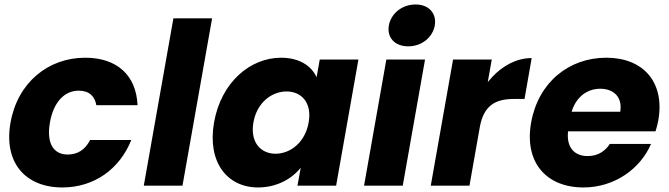

<svg xmlns="http://www.w3.org/2000/svg" viewBox="-20 -821 2958 849"><path d="M26.6 -279.2C-4.9 -102.5 91.8 7.9 255.6 7.9C395.9 7.9 509 -72.9 560.6 -202H378.4C357.5 -160.9 325.8 -137.7 278.9 -137.7C217.6 -137.7 184.4 -186.2 200.7 -279.2C216.9 -371.7 266.7 -420.1 328 -420.1C374.9 -420.1 399.1 -395.1 406 -355.9H588.2C582.4 -488.8 496.9 -565.8 356.6 -565.8C192.8 -565.8 57.7 -455.4 26.6 -279.2Z M615.8 0H786.9L917.9 -740H746.8Z M926.6 -280.1C895.5 -103.8 984.7 7.9 1120.9 7.9C1203.9 7.9 1270.5 -30.2 1309.8 -79.4L1295.3 0H1466.3L1564.9 -557.9H1393.9L1379.9 -479.5C1358.1 -527.6 1306.4 -565.8 1222.9 -565.8C1085.8 -565.8 957.7 -456.5 926.6 -280.1ZM1344.8 -279.2C1329.1 -190.3 1263.1 -141.2 1198.2 -141.2C1133.8 -141.2 1084.9 -191.2 1100.7 -280.1C1116.4 -369 1182.9 -416.6 1247.3 -416.6C1312.2 -416.6 1360.6 -367.6 1344.8 -279.2Z M1589.8 0H1760.9L1859.5 -557.9H1688.4ZM1785.3 -616.1C1845.4 -616.1 1893.4 -656.5 1902.5 -708.1C1911.7 -760.2 1877.7 -801.2 1817.7 -801.2C1756.6 -801.2 1708.5 -760.2 1699.4 -708.1C1690.3 -656.5 1724.2 -616.1 1785.3 -616.1Z M2101.6 -258.8C2118.9 -354.7 2170.6 -383.4 2252.5 -383.4H2299.4L2331 -564.2C2199.1 -564.2 2087.8 -433.2 2062.3 -290.5ZM1884.8 0H2055.9L2154.5 -557.9H1983.4Z M2471.4 -240.2H2878.6C2884 -256.5 2888 -273.5 2891 -288.9C2920.6 -457.9 2824.3 -565.8 2661 -565.8C2494.8 -565.8 2360.1 -455.9 2328.6 -279.2C2297.1 -102.5 2396.1 7.9 2559.9 7.9C2698.6 7.9 2812.4 -75.9 2858.8 -184.6H2676.6C2657.6 -155.3 2626.9 -130.9 2578.5 -130.9C2519.1 -130.9 2479.1 -170.6 2493.9 -254.7L2502 -303.5C2516.7 -384.2 2569.9 -428.6 2634.2 -428.6C2691.8 -428.6 2733.4 -393.6 2722.6 -326.9H2487.4Z"/></svg>

Font: Poppins Devanagari Thin
Style: Italic
Weight: 100
Italic angle: -10°
Designer: Ninad Kale (Devanagari), Jonny Pinhorn (Latin)
Foundry: Indian Type Foundry
Version: 4.005